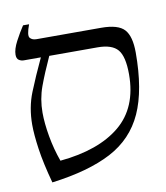

<svg xmlns="http://www.w3.org/2000/svg" viewBox="-72 -645 623 721"><g transform="rotate(-10 240.0 -285.0)"><path d="M424 -335Q424 -403 402 -429Q380 -455 325 -455H141Q113 -394 96 -347.5Q79 -301 79 -249Q79 -209 88 -158Q97 -107 114 -60Q262 -74 343 -141Q424 -208 424 -335ZM351 -525Q416 -525 439.5 -499Q463 -473 463 -411Q463 -268 423.5 -181Q384 -94 297.5 -48.5Q211 -3 70 15Q49 -62 41 -118Q33 -174 33 -211Q33 -277 55.5 -333Q78 -389 109 -455H44Q34 -455 25.5 -460.5Q17 -466 17 -481Q17 -502 32.5 -531.5Q48 -561 64 -585H87Q72 -545 80 -535Q88 -525 105 -525Z"/></g></svg>

Font: Bona Nova SC
Style: Italic
Weight: 400
Italic angle: -4°
Designer: Mateusz Machalski
Foundry: Capitalics
Version: Version 4.001; ttfautohint (v1.8.4.7-5d5b)